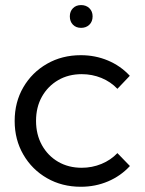

<svg xmlns="http://www.w3.org/2000/svg" viewBox="-20 -711 558 741"><path d="M481.4 -70.3Q445.8 -31.7 397 -11Q348.1 9.8 292 9.8Q219.2 9.8 161.4 -23.4Q103.5 -56.6 70.1 -114.3Q36.6 -171.9 36.6 -244.1Q36.6 -316.9 70.1 -374.3Q103.5 -431.6 161.4 -464.8Q219.2 -498 292 -498Q347.7 -498 396.5 -477.5Q445.3 -457 481 -418.5L433.1 -368.2Q407.2 -395.5 371.3 -410.2Q335.4 -424.8 295.4 -424.8Q244.1 -424.8 204.3 -401.6Q164.6 -378.4 141.8 -337.9Q119.1 -297.4 119.1 -244.6Q119.1 -191.9 141.8 -150.9Q164.6 -109.9 204.3 -86.7Q244.1 -63.5 295.4 -63.5Q335.4 -63.5 371.6 -78.4Q407.7 -93.3 433.1 -120.1ZM293 -603.5Q273.4 -603.5 261.5 -615.7Q249.5 -627.9 249.5 -647.9Q249.5 -667 261.5 -679.2Q273.4 -691.4 293 -691.4Q312.5 -691.4 325 -679.2Q337.4 -667 337.4 -647.9Q337.4 -627.9 325 -615.7Q312.5 -603.5 293 -603.5Z"/></svg>

Font: Kumbh Sans
Style: Regular
Weight: 400
Version: Version 1.005